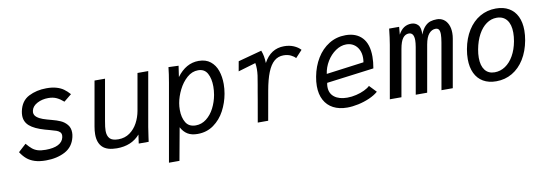

<svg xmlns="http://www.w3.org/2000/svg" viewBox="-56 -942 4313 1514"><g transform="rotate(-10 2100.0 -185.0)"><path d="M47.5 -97 109.5 -153.5Q134 -124.5 152.8 -109.2Q171.5 -94 196 -86.5Q220.5 -79 258.5 -79Q322 -79 359 -98Q396 -117 404 -154Q405.5 -162.5 405.5 -168.5Q405.5 -185 395.2 -195.2Q385 -205.5 368 -211.5Q351 -217.5 317.5 -226.5Q298 -231.5 279 -237Q197.5 -260.5 159.8 -293.5Q122 -326.5 122 -376.5Q122 -393.5 125.5 -410.5Q142 -491.5 205 -523.8Q268 -556 347.5 -556Q393.5 -556 427 -546.2Q460.5 -536.5 484 -519.5Q507.5 -502.5 530.5 -476.5L469.5 -427Q442 -451.5 414 -464.5Q386 -477.5 348 -477.5Q299 -477.5 260 -457Q221 -436.5 212.5 -402Q210.5 -395.5 210.5 -387.5Q210.5 -364.5 230 -348.5Q249.5 -332.5 277.5 -322.8Q305.5 -313 348 -302Q385 -292.5 414.5 -279.5Q444 -266.5 465.5 -241Q487 -215.5 487 -176.5Q487 -160 482.5 -140.5Q464.5 -64.5 399.5 -30.2Q334.5 4 247 4Q194 4 157 -8Q120 -20 94.5 -41.8Q69 -63.5 47.5 -97Z M663 -130.5Q663 -159.5 669 -193L732 -550H816L758 -221Q749 -171.5 749 -144.5Q749 -104 768.8 -82.5Q788.5 -61 837.5 -61Q890 -61 929 -89Q968 -117 991.5 -161Q1015 -205 1024 -255L1076 -550H1162L1085.5 -116Q1081 -92 1074 -39.5L1068.5 0H989L999 -70.5Q931.5 7 814 7Q735.5 7 699.2 -28.2Q663 -63.5 663 -130.5Z M1324.5 -553 1405 -550 1392 -461.5Q1465 -560 1566.5 -560Q1624 -560 1660.8 -530.5Q1697.5 -501 1714 -453Q1730.5 -405 1730.5 -346.5Q1730.5 -308.5 1723.5 -269.5Q1711 -199 1677.8 -136.2Q1644.5 -73.5 1589.2 -33.8Q1534 6 1460.5 6Q1412 6 1380.8 -13Q1349.5 -32 1329 -70.5L1281.5 190H1197.5L1307 -431Q1313.5 -466.5 1317.5 -496.2Q1321.5 -526 1324.5 -553ZM1640.5 -274.5Q1646.5 -310.5 1646.5 -341.5Q1646.5 -404.5 1623.8 -446.2Q1601 -488 1549.5 -488Q1501 -488 1460.8 -452.5Q1420.5 -417 1394 -363.8Q1367.5 -310.5 1358.5 -258.5Q1354 -233 1354 -204Q1354 -144.5 1378.2 -103.8Q1402.5 -63 1457.5 -63Q1504.5 -63 1542.8 -92.8Q1581 -122.5 1605.8 -170.8Q1630.5 -219 1640.5 -274.5Z M1972.5 -174Q1977.5 -204 1982.8 -235.2Q1988 -266.5 1993 -293Q2001.5 -339.5 2005 -366.2Q2008.5 -393 2008.5 -417.5Q2008.5 -443.5 2004.5 -465.5L1864 -424L1878 -502.5L2067.5 -553.5Q2077 -529 2081.2 -505.2Q2085.5 -481.5 2086.5 -451.5Q2142.5 -557 2250 -557Q2293 -557 2327 -542.5Q2361 -528 2381.5 -505L2328.5 -448Q2317 -462.5 2291.8 -474.8Q2266.5 -487 2233.5 -487Q2190 -487 2158.5 -459.8Q2127 -432.5 2104.8 -377Q2082.5 -321.5 2067 -234L2025.5 0H1942Q1949 -37 1972.5 -174Z M2450.5 -202Q2450.5 -237.5 2458 -277Q2473 -357.5 2511.8 -421.2Q2550.5 -485 2609.8 -521.8Q2669 -558.5 2742.5 -558.5Q2827.5 -558.5 2875.2 -507.5Q2923 -456.5 2923 -355.5Q2923 -313.5 2914 -262.5L2535.5 -213.5Q2532 -197.5 2532 -181.5Q2532 -128.5 2569.8 -99.8Q2607.5 -71 2672 -71Q2708 -71 2744.5 -79.8Q2781 -88.5 2810.5 -102.8Q2840 -117 2855.5 -132.5L2909 -76.5Q2881 -52 2838.2 -33.2Q2795.5 -14.5 2748 -4.2Q2700.5 6 2658.5 6Q2594 6 2547.2 -18.5Q2500.5 -43 2475.5 -89.8Q2450.5 -136.5 2450.5 -202ZM2848.5 -359Q2848.5 -396.5 2834.2 -425.2Q2820 -454 2794.5 -470Q2769 -486 2736 -486Q2691.5 -486 2650 -457.5Q2608.5 -429 2580.2 -382.5Q2552 -336 2544.5 -283.5L2845.5 -323.5Q2848.5 -342.5 2848.5 -359Z M3091 -550H3171L3165.5 -488.5Q3185 -525 3210.8 -541.5Q3236.5 -558 3269.5 -558Q3302 -558 3323 -535.5Q3344 -513 3340.5 -458Q3356.5 -499 3377.5 -520.8Q3398.5 -542.5 3421.8 -549.8Q3445 -557 3474 -557Q3503 -557 3526 -542Q3549 -527 3562.2 -498Q3575.5 -469 3575.5 -429.5Q3575.5 -406.5 3571.5 -385L3503.5 0H3413L3478 -370Q3485 -411 3485 -434.5Q3485 -461 3476.8 -473Q3468.5 -485 3451 -485Q3421 -485 3398 -459Q3375 -433 3364.5 -374L3298.5 0H3207L3272 -370Q3277.5 -403 3277.5 -423.5Q3277.5 -485 3236.5 -485Q3208 -485 3188.5 -459.5Q3169 -434 3158.5 -374L3092.5 0H2999.5L3074 -423Q3083.5 -478.5 3091 -550Z M3659.5 -204.5Q3659.5 -242 3667 -284Q3682.5 -368.5 3721.5 -430.8Q3760.5 -493 3818.2 -526.5Q3876 -560 3946.5 -560Q4007 -560 4050.2 -535Q4093.5 -510 4116 -463Q4138.5 -416 4138.5 -351Q4138.5 -314 4131 -272Q4115.5 -187 4076.5 -124.2Q4037.5 -61.5 3980 -27.8Q3922.5 6 3852 6Q3791 6 3747.8 -19.2Q3704.5 -44.5 3682 -92Q3659.5 -139.5 3659.5 -204.5ZM4043 -280Q4049.5 -316 4049.5 -348.5Q4049.5 -414.5 4021 -450.8Q3992.5 -487 3939.5 -487Q3895.5 -487 3857.8 -460.2Q3820 -433.5 3793 -383.8Q3766 -334 3753.5 -267Q3747 -231.5 3747 -200Q3747 -136.5 3774.2 -101.2Q3801.5 -66 3851.5 -66Q3897.5 -66 3936.8 -92.2Q3976 -118.5 4003.5 -166.8Q4031 -215 4043 -280Z"/></g></svg>

Font: JuliaMono Italic
Style: Regular
Weight: 400
Italic angle: -9°
Monospace: yes
Designer: cormullion
Foundry: corm
Version: Version 0.049; ttfautohint (v1.8.4)